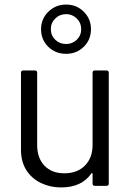

<svg xmlns="http://www.w3.org/2000/svg" viewBox="-20 -815 579 842"><path d="M396 -506H447Q457 -506 457 -496V-10Q457 0 447 0H396Q386 0 386 -10V-53Q386 -55 384 -56Q382 -57 381 -55Q339 7 248 7Q200 7 159.5 -12.5Q119 -32 95.5 -69Q72 -106 72 -158V-496Q72 -506 82 -506H133Q143 -506 143 -496V-179Q143 -122 175 -88.5Q207 -55 262 -55Q319 -55 352.5 -89Q386 -123 386 -179V-496Q386 -506 396 -506ZM160 -687Q160 -732 192 -763.5Q224 -795 270 -795Q316 -795 347.5 -763.5Q379 -732 379 -687Q379 -641 347.5 -610Q316 -579 270 -579Q223 -579 191.5 -610Q160 -641 160 -687ZM336 -687Q336 -715 316.5 -734Q297 -753 270 -753Q242 -753 222.5 -734Q203 -715 203 -687Q203 -659 222.5 -640.5Q242 -622 270 -622Q297 -622 316.5 -640.5Q336 -659 336 -687Z"/></svg>

Font: Amber EN
Style: Regular
Weight: 400
Designer: Jeremy Tribby
Foundry: Tribby Type Co.
Version: Version 1.403 November 24, 2021